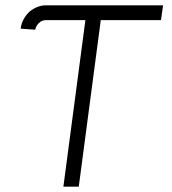

<svg xmlns="http://www.w3.org/2000/svg" viewBox="-20 -704 647 724"><path d="M152 -628Q137 -628 126 -616.5Q115 -605 113 -592L58 -596Q62 -631 90 -659Q120 -684 154 -684H595L587 -628H360L277 0H219L302 -628Z"/></svg>

Font: Bellota
Style: Italic
Weight: 400
Italic angle: -7.5°
Designer: Kemie Guaida
Foundry: Kemie Guaida
Version: Version 4.001